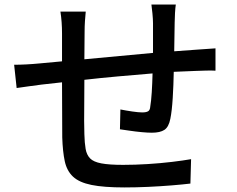

<svg xmlns="http://www.w3.org/2000/svg" viewBox="-20 -797 1040 842"><path d="M42 -513Q65 -513 94.5 -514.5Q124 -516 155 -519L252 -528V-650Q252 -701 245 -746H356Q354 -726 352.5 -704Q351 -682 351 -655L350 -537L651 -565V-695Q651 -712 648.5 -738Q646 -764 644 -777H751Q749 -765 747.5 -740.5Q746 -716 746 -698L744 -572L839 -579Q859 -580 882.5 -582Q906 -584 925 -585V-487Q912 -488 885 -487.5Q858 -487 838 -486L742 -482Q741 -425 737.5 -367.5Q734 -310 727 -276Q720 -240 701 -227.5Q682 -215 646 -215Q628 -215 601 -217.5Q574 -220 547.5 -224Q521 -228 506 -230L508 -317Q533 -312 560.5 -308Q588 -304 604 -304Q621 -304 629.5 -309Q638 -314 639 -330Q643 -353 645.5 -392.5Q648 -432 649 -475Q576 -469 498 -462Q420 -455 350 -447Q350 -398 349.5 -351Q349 -304 349 -267Q349 -230 350 -209Q351 -170 355.5 -144Q360 -118 375 -102.5Q390 -87 424.5 -80.5Q459 -74 520 -74Q572 -74 628 -77.5Q684 -81 734 -87Q784 -93 818 -99L815 8Q782 12 733 16Q684 20 630 22.5Q576 25 526 25Q435 25 381 14Q327 3 300 -22.5Q273 -48 264 -90Q255 -132 253 -194L252 -436L162 -426Q139 -423 106 -418.5Q73 -414 53 -411Z"/></svg>

Font: Source Han Sans SC Medium
Style: Regular
Weight: 500
Designer: Ryoko NISHIZUKA 西塚涼子 (kana, bopomofo & ideographs); Paul D. Hunt (Latin, Greek & Cyrillic); Sandoll Communications 산돌커뮤니
Foundry: Adobe
Version: Version 2.004;hotconv 1.0.118;makeotfexe 2.5.65603